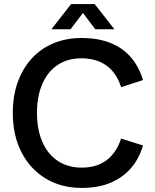

<svg xmlns="http://www.w3.org/2000/svg" viewBox="-20 -908 761 945"><path d="M382 17Q282 17 205.5 -29Q129 -75 86 -158Q43 -241 43 -352Q43 -436 67.5 -504Q92 -572 136.5 -620.5Q181 -669 243.5 -695Q306 -721 381 -721Q461 -721 521.5 -697.5Q582 -674 622.5 -628Q663 -582 684 -514L576 -479Q554 -549 504.5 -585Q455 -621 380 -621Q313 -621 264 -588.5Q215 -556 188.5 -495.5Q162 -435 162 -352Q162 -270 188.5 -209.5Q215 -149 264.5 -116Q314 -83 382 -83Q456 -83 504.5 -119.5Q553 -156 576 -226L684 -192Q663 -123 621.5 -77Q580 -31 520.5 -7Q461 17 382 17ZM233 -764 330 -888H446L543 -764H449L365 -875H412L327 -764Z"/></svg>

Font: TikTok Sans 24pt Medium
Style: Regular
Weight: 500
Version: Version 4.000